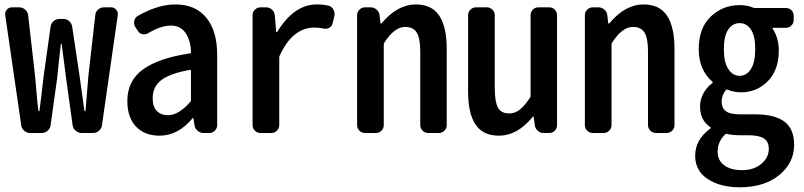

<svg xmlns="http://www.w3.org/2000/svg" viewBox="-20 -584 3530 843"><path d="M112.3 0Q97.7 0 86.4 -9.8Q75.2 -19.5 73.2 -34.2L2.9 -517.6Q1 -531.2 9.8 -541.5Q18.6 -551.8 33.2 -551.8H64.5Q79.1 -551.8 90.3 -542Q101.6 -532.2 103.5 -517.6L133.8 -252Q135.7 -235.4 138.2 -203.1Q140.6 -170.9 143.1 -146Q145.5 -121.1 148.4 -97.7Q149.4 -95.7 151.4 -95.7Q153.3 -95.7 153.3 -97.7Q157.2 -125 163.1 -176.3Q168.9 -227.5 171.9 -252L202.1 -466.8Q204.1 -481.4 215.3 -491.2Q226.6 -501 242.2 -501H257.8Q272.5 -501 283.7 -491.2Q294.9 -481.4 296.9 -466.8L329.1 -252Q333 -226.6 339.8 -175.3Q346.7 -124 350.6 -97.7Q350.6 -95.7 353 -95.7Q355.5 -95.7 355.5 -97.7Q358.4 -127.9 368.2 -252L398.4 -517.6Q399.4 -532.2 410.6 -542Q421.9 -551.8 436.5 -551.8H467.8Q481.4 -551.8 490.2 -541.5Q499 -531.2 497.1 -517.6L427.7 -34.2Q425.8 -19.5 414.6 -9.8Q403.3 0 388.7 0H338.9Q324.2 0 312.5 -9.8Q300.8 -19.5 298.8 -34.2L270.5 -238.3Q254.9 -364.3 251 -389.6Q251 -391.6 249 -391.6Q247.1 -391.6 247.1 -389.6Q245.1 -372.1 239.3 -321.3Q233.4 -270.5 230.5 -237.3L202.1 -34.2Q200.2 -19.5 189 -9.8Q177.7 0 162.1 0Z M680.7 11.7Q615.2 11.7 577.1 -28.3Q539.1 -68.4 539.1 -140.6Q539.1 -229.5 607.9 -279.3Q676.8 -329.1 813.5 -349.6Q818.4 -349.6 818.4 -354.5Q817.4 -406.2 794.9 -439Q772.5 -471.7 730.5 -471.7Q686.5 -471.7 630.9 -438.5Q618.2 -430.7 604.5 -434.1Q590.8 -437.5 584 -450.2L573.2 -466.8Q566.4 -479.5 569.8 -493.7Q573.2 -507.8 585.9 -514.6Q672.9 -564.5 751 -564.5Q837.9 -564.5 885.7 -506.3Q933.6 -448.2 933.6 -342.8V-35.2Q933.6 -20.5 923.3 -10.3Q913.1 0 898.4 0H874Q859.4 0 847.7 -9.8Q835.9 -19.5 834 -34.2L829.1 -64.5Q829.1 -66.4 827.6 -66.4Q826.2 -66.4 825.2 -64.5Q761.7 11.7 680.7 11.7ZM716.8 -78.1Q764.6 -78.1 815.4 -136.7Q818.4 -139.6 818.4 -144.5V-273.4Q818.4 -277.3 815.4 -277.3Q814.5 -277.3 813.5 -277.3Q723.6 -260.7 687 -231.4Q650.4 -202.1 650.4 -153.3Q650.4 -114.3 668.9 -96.2Q687.5 -78.1 716.8 -78.1Z M1124 0Q1109.4 0 1099.1 -10.3Q1088.9 -20.5 1088.9 -35.2V-517.6Q1088.9 -531.2 1099.1 -541.5Q1109.4 -551.8 1124 -551.8H1148.4Q1163.1 -551.8 1173.8 -542Q1184.6 -532.2 1186.5 -517.6L1192.4 -445.3Q1192.4 -443.4 1194.3 -443.4Q1196.3 -443.4 1197.3 -444.3Q1271.5 -564.5 1370.1 -564.5Q1401.4 -564.5 1423.8 -558.6Q1437.5 -554.7 1444.3 -541Q1449.2 -532.2 1449.2 -523.4Q1449.2 -518.6 1448.2 -513.7L1440.4 -481.4Q1437.5 -468.8 1425.3 -461.9Q1413.1 -455.1 1399.4 -459Q1380.9 -462.9 1360.4 -462.9Q1264.6 -462.9 1208 -339.8Q1206.1 -335.9 1206.1 -332V-35.2Q1206.1 -20.5 1195.8 -10.3Q1185.5 0 1171.9 0Z M1583 0Q1568.4 0 1558.1 -10.3Q1547.9 -20.5 1547.9 -35.2V-517.6Q1547.9 -531.2 1558.1 -541.5Q1568.4 -551.8 1583 -551.8H1607.4Q1622.1 -551.8 1633.3 -542Q1644.5 -532.2 1646.5 -517.6L1650.4 -482.4Q1650.4 -480.5 1652.3 -480.5Q1654.3 -480.5 1655.3 -481.4Q1724.6 -564.5 1805.7 -564.5Q1876 -564.5 1908.7 -515.1Q1941.4 -465.8 1941.4 -369.1V-35.2Q1941.4 -20.5 1931.2 -10.3Q1920.9 0 1906.2 0H1860.4Q1845.7 0 1835.4 -10.3Q1825.2 -20.5 1825.2 -35.2V-358.4Q1825.2 -415 1810.1 -440.4Q1794.9 -465.8 1758.8 -465.8Q1711.9 -465.8 1668 -397.5Q1665 -393.6 1665 -389.6V-35.2Q1665 -20.5 1654.8 -10.3Q1644.5 0 1630.9 0Z M2170.9 11.7Q2100.6 11.7 2067.9 -37.1Q2035.2 -85.9 2035.2 -182.6V-517.6Q2035.2 -531.2 2045.4 -541.5Q2055.7 -551.8 2070.3 -551.8H2117.2Q2131.8 -551.8 2142.1 -541.5Q2152.3 -531.2 2152.3 -517.6V-198.2Q2152.3 -138.7 2166 -112.3Q2179.7 -85.9 2215.8 -85.9Q2241.2 -85.9 2262.2 -102.5Q2283.2 -119.1 2306.6 -154.3Q2309.6 -158.2 2309.6 -162.1V-517.6Q2309.6 -531.2 2319.3 -541.5Q2329.1 -551.8 2343.8 -551.8H2391.6Q2406.2 -551.8 2416 -541.5Q2425.8 -531.2 2425.8 -517.6V-35.2Q2425.8 -20.5 2416 -10.3Q2406.2 0 2391.6 0H2367.2Q2352.5 0 2341.3 -9.8Q2330.1 -19.5 2328.1 -34.2L2323.2 -70.3Q2323.2 -72.3 2321.3 -72.3Q2319.3 -72.3 2318.4 -70.3Q2251 11.7 2170.9 11.7Z M2583 0Q2568.4 0 2558.1 -10.3Q2547.9 -20.5 2547.9 -35.2V-517.6Q2547.9 -531.2 2558.1 -541.5Q2568.4 -551.8 2583 -551.8H2607.4Q2622.1 -551.8 2633.3 -542Q2644.5 -532.2 2646.5 -517.6L2650.4 -482.4Q2650.4 -480.5 2652.3 -480.5Q2654.3 -480.5 2655.3 -481.4Q2724.6 -564.5 2805.7 -564.5Q2876 -564.5 2908.7 -515.1Q2941.4 -465.8 2941.4 -369.1V-35.2Q2941.4 -20.5 2931.2 -10.3Q2920.9 0 2906.2 0H2860.4Q2845.7 0 2835.4 -10.3Q2825.2 -20.5 2825.2 -35.2V-358.4Q2825.2 -415 2810.1 -440.4Q2794.9 -465.8 2758.8 -465.8Q2711.9 -465.8 2668 -397.5Q2665 -393.6 2665 -389.6V-35.2Q2665 -20.5 2654.8 -10.3Q2644.5 0 2630.9 0Z M3227.5 238.3Q3142.6 238.3 3087.4 202.1Q3032.2 166 3032.2 99.6Q3032.2 29.3 3097.7 -18.6Q3100.6 -20.5 3100.6 -22.9Q3100.6 -25.4 3097.7 -26.4Q3053.7 -56.6 3053.7 -116.2Q3053.7 -147.5 3068.8 -174.8Q3084 -202.1 3107.4 -218.8Q3109.4 -220.7 3109.4 -222.7Q3109.4 -224.6 3107.4 -225.6Q3047.9 -277.3 3047.9 -368.2Q3047.9 -460.9 3100.6 -511.2Q3153.3 -561.5 3227.5 -561.5Q3259.8 -561.5 3286.1 -550.8Q3290 -548.8 3294.9 -548.8H3430.7Q3445.3 -548.8 3455.1 -539.1Q3464.8 -529.3 3464.8 -514.6V-497.1Q3464.8 -482.4 3455.1 -472.2Q3445.3 -461.9 3430.7 -461.9H3374Q3369.1 -461.9 3372.1 -459Q3399.4 -417 3399.4 -362.3Q3399.4 -276.4 3351.1 -227.5Q3302.7 -178.7 3234.4 -178.7Q3201.2 -178.7 3173.8 -190.4Q3169.9 -192.4 3167 -188.5Q3148.4 -166 3148.4 -137.7Q3148.4 -110.4 3166.5 -96.2Q3184.6 -82 3229.5 -82H3294.9Q3381.8 -82 3424.3 -49.8Q3466.8 -17.6 3466.8 51.8Q3466.8 130.9 3401.4 184.6Q3335.9 238.3 3227.5 238.3ZM3227.5 -251Q3257.8 -251 3276.9 -280.8Q3295.9 -310.5 3295.9 -368.2Q3295.9 -425.8 3277.3 -454.1Q3258.8 -482.4 3227.5 -482.4Q3196.3 -482.4 3177.2 -454.1Q3158.2 -425.8 3158.2 -368.2Q3158.2 -310.5 3177.7 -280.8Q3197.3 -251 3227.5 -251ZM3238.3 163.1Q3290 163.1 3322.8 135.3Q3355.5 107.4 3355.5 70.3Q3355.5 37.1 3333.5 23.4Q3311.5 9.8 3264.6 9.8H3231.4Q3194.3 9.8 3171.9 3.9Q3169.9 3.9 3168.9 3.9Q3166 3.9 3164.1 5.9Q3130.9 37.1 3130.9 83Q3130.9 120.1 3159.7 141.6Q3188.5 163.1 3238.3 163.1Z"/></svg>

Font: Gen Jyuu Gothic L Monospace Medium
Style: Regular
Weight: 500
Designer: [Source Han Sans]
Ryoko NISHIZUKA  (kana & ideographs); Paul D. Hunt (Latin, Greek & Cyrillic); Wenlong ZHANG  (bopomofo
Version: Version 1.002.20150607